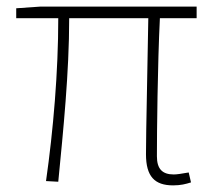

<svg xmlns="http://www.w3.org/2000/svg" viewBox="-20 -547 643 580"><path d="M503 13C526 13 541 9 557 4L550 -26C527 -22 514 -20 505 -20C470 -20 454 -37 454 -75C454 -146 456 -351 463 -492H574V-527H101L29 -522V-492H156C156 -330 141 -154 119 0L156 2C171 -152 189 -327 189 -492H428C426 -355 421 -153 421 -81C421 -14 447 13 503 13Z"/></svg>

Font: Harano Aji Gothic KR ExtraLight
Style: Regular
Weight: 250
Foundry: Masamichi Hosoda
Version: HaranoAjiGothicKR-ExtraLight version 20220220;ttx 4.29.1